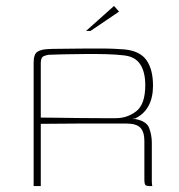

<svg xmlns="http://www.w3.org/2000/svg" viewBox="-20 -625 603 645"><path d="M371 -210Q371 -210 337.5 -210Q304 -210 247 -210Q190 -210 117 -209V0H93V-414Q93 -443 105.5 -451Q118 -459 140 -460Q155 -461 176 -461Q197 -461 222 -461.5Q247 -462 272.5 -462Q298 -462 322 -462Q346 -462 365.5 -461Q385 -460 398 -459Q450 -454 472 -423Q494 -392 494 -337Q494 -297 479 -269.5Q464 -242 436 -228Q435 -227 431.5 -226.5Q428 -226 426 -226V-225Q428 -225 431 -225Q434 -225 435 -225Q473 -218 481.5 -194Q490 -170 490 -146V-16Q490 -12 490.5 -6.5Q491 -1 492 0H480Q473 0 469 -3Q465 -6 465 -22V-151Q465 -182 451.5 -196Q438 -210 404 -210ZM117 -230Q134 -230 168.5 -229.5Q203 -229 243.5 -228.5Q284 -228 318.5 -228Q353 -228 369 -228Q408 -228 438 -251.5Q468 -275 468 -339Q468 -383 451 -409Q434 -435 396 -439Q372 -442 336.5 -443Q301 -444 263 -443.5Q225 -443 193 -442.5Q161 -442 144 -441Q140 -441 128.5 -437Q117 -433 117 -414ZM269 -521 363 -605 380 -586 284 -521Z"/></svg>

Font: Genos Thin Thin
Style: Regular
Weight: 250
Version: Version 1.010